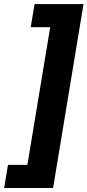

<svg xmlns="http://www.w3.org/2000/svg" viewBox="-56 -792 432 948"><path d="M-35.6 136.2 -16.6 22H79.1L191.9 -657.7H95.7L114.7 -772H356.4L206.1 136.2Z"/></svg>

Font: Inter Tight
Style: Bold Italic
Weight: 700
Italic angle: -9.39999°
Designer: Rasmus Andersson
Foundry: rsms
Version: Version 3.004